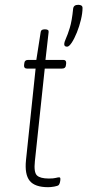

<svg xmlns="http://www.w3.org/2000/svg" viewBox="-20 -772 363 798"><path d="M180 6Q125 6 103.5 -20.5Q82 -47 88 -106L128 -487H92Q79 -487 80 -501L81 -509Q82 -523 97 -523H131L149 -638Q150 -650 165 -650H168Q184 -650 182 -638L169 -523H243Q256 -523 255 -509L254 -501Q253 -487 238 -487H166L125 -102Q120 -56 133.5 -43Q147 -30 183 -30Q202 -30 211.5 -32.5Q221 -35 226 -35Q231 -35 231 -28Q231 -21 229 -13.5Q227 -6 224 -3Q220 1 205.5 3.5Q191 6 180 6ZM259 -578Q247 -578 247 -588Q247 -597 254 -612Q261 -627 270 -656Q279 -685 284 -736Q286 -752 305 -752Q323 -752 323 -739Q323 -718 316.5 -690.5Q310 -663 299.5 -637Q289 -611 278 -594.5Q267 -578 259 -578Z"/></svg>

Font: Asap Condensed Condensed Thin
Style: Italic
Weight: 100
Width: 3
Italic angle: -6°
Designer: Pablo Cosgaya
Foundry: Omnibus-Type
Version: Version 3.001; ttfautohint (v1.8.4.7-5d5b)